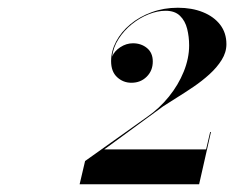

<svg xmlns="http://www.w3.org/2000/svg" viewBox="-20 -933 605 496"><path d="M494.4 -457H185.7L199.8 -517L360 -631Q391.8 -652.9 416.2 -683.2Q440.7 -713.5 454.6 -747.8Q468.6 -782.2 468.6 -815.8Q468.6 -838 463.5 -858.5Q458.4 -879.1 445 -892.1Q431.7 -905.2 407.7 -905.2Q386.7 -905.2 363.7 -896Q340.8 -886.9 320.5 -870.5Q300.3 -854.2 286.5 -832.7Q272.7 -811.3 269.7 -786.7Q275.1 -800.8 290.7 -811Q306.3 -821.2 323.4 -821.2Q344.7 -821.2 359.7 -808.9Q374.7 -796.6 374.7 -774.1Q374.7 -750.4 358.9 -734.8Q343.2 -719.2 319.5 -719.2Q298.2 -719.2 282.6 -733.6Q267 -748 267 -775Q267 -801.1 280 -825.8Q293.1 -850.6 316.6 -870.2Q340.2 -889.9 371.7 -901.4Q403.2 -913 439.5 -913Q475.8 -913 504.1 -901.6Q532.5 -890.2 548.7 -869.2Q564.9 -848.2 564.9 -818.8Q564.9 -797.8 552.7 -778.3Q540.6 -758.8 521.2 -741.2Q501.9 -723.7 479.5 -708.5Q457.2 -693.4 436.5 -680.6Q415.8 -667.9 401.4 -658.3L249.3 -547H512.4L522.9 -592H525Z"/></svg>

Font: Bodoni* 48pt
Style: Bold Italic
Weight: 700
Italic angle: -13°
Version: Version 2.3